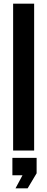

<svg xmlns="http://www.w3.org/2000/svg" viewBox="-20 -820 257 1046"><path d="M51.5 0V-800H166V0ZM64.5 206 102.5 135H47.5V40H179.5V124L130.5 206Z"/></svg>

Font: Big Shoulders Text Thin
Style: Bold
Weight: 700
Version: Version 2.002